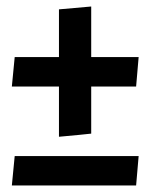

<svg xmlns="http://www.w3.org/2000/svg" viewBox="-20 -482 465 593"><path d="M162.1 -305.7Q162.1 -342.8 162.1 -453.1Q186.5 -455.1 261.7 -461.9Q261.7 -422.9 261.7 -305.7Q298.8 -305.7 408.2 -305.7Q406.2 -283.2 400.4 -214.8Q365.2 -214.8 261.7 -214.8Q261.7 -178.7 261.7 -69.3Q237.3 -66.4 162.1 -59.6Q162.1 -98.6 162.1 -214.8Q126 -214.8 16.6 -214.8Q18.6 -237.3 25.4 -305.7Q59.6 -305.7 162.1 -305.7ZM16.6 90.8Q18.6 68.4 25.4 0Q121.1 0 408.2 0Q406.2 22.5 400.4 90.8Q304.7 90.8 16.6 90.8Z"/></svg>

Font: Acme Polish
Style: Regular
Weight: 400
Designer: Juan Pablo del Peral
Version: Version 1.002